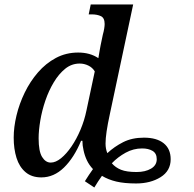

<svg xmlns="http://www.w3.org/2000/svg" viewBox="-20 -780 865 855"><path d="M621 -167Q678 -167 709 -142Q740 -117 740 -71Q740 -19 695 9Q650 37 586 37Q534 37 498 28.5Q462 20 434 3Q425 15 416.5 28.5Q408 42 400 55L358 27Q367 13 376 -1Q385 -15 394 -27Q377 -45 367 -66Q357 -87 352 -111Q347 -132 347 -153H341Q310 -78 265 -34Q220 10 164 10Q121 10 93.5 -13.5Q66 -37 53.5 -77Q41 -117 41 -167Q41 -214 53.5 -266Q66 -318 90 -367.5Q114 -417 149 -457.5Q184 -498 229 -522Q274 -546 328 -546Q381 -546 418 -521Q420 -533 423 -550.5Q426 -568 428 -578L438 -626Q442 -640 444 -652.5Q446 -665 446 -673Q446 -700 429.5 -708Q413 -716 388 -716H375L384 -760H573L469 -271Q450 -184 450 -141Q450 -117 458 -98Q489 -127 528.5 -147Q568 -167 621 -167ZM206 -56Q228 -56 252 -75.5Q276 -95 298.5 -128Q321 -161 338.5 -202.5Q356 -244 365 -288L402 -462Q392 -479 373.5 -488Q355 -497 335 -497Q299 -497 270.5 -474Q242 -451 219.5 -413.5Q197 -376 182 -332Q167 -288 159.5 -243.5Q152 -199 152 -164Q152 -106 167.5 -81Q183 -56 206 -56ZM588 -14Q627 -14 652.5 -29Q678 -44 678 -71Q678 -97 659.5 -108Q641 -119 613 -119Q574 -119 539.5 -100Q505 -81 478 -53Q494 -34 519 -24Q544 -14 588 -14Z"/></svg>

Font: Noto Serif SemiCondensed Medium
Style: Italic
Weight: 500
Width: 4
Italic angle: -12°
Designer: Monotype Design Team
Foundry: Monotype Imaging Inc.
Version: Version 2.013